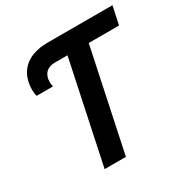

<svg xmlns="http://www.w3.org/2000/svg" viewBox="-163 -853 966 993"><g transform="rotate(-30 320.0 -357.0)"><path d="M181 0H308L436 -606H617L640 -714H253C124 -714 61 -644 61 -542C61 -529 63 -513 66 -504H164C162 -510 160 -521 160 -531C160 -579 187 -606 235 -606H309Z"/></g></svg>

Font: Noto Sans SemiBold
Style: Italic
Weight: 600
Italic angle: -12°
Designer: Monotype Design Team
Foundry: Monotype Imaging Inc.
Version: Version 2.013